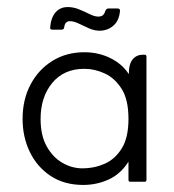

<svg xmlns="http://www.w3.org/2000/svg" viewBox="-20 -515 494 544"><path d="M128 -431Q122 -431 122 -436Q124 -464 137 -479.5Q150 -495 172 -495Q188 -495 204 -488.5Q220 -482 234 -475Q248 -468 258 -468Q267 -468 271.5 -472Q276 -476 278 -483Q281 -491 287 -491H313Q320 -491 320 -485Q318 -457 301.5 -442.5Q285 -428 262 -428Q247 -428 231.5 -435Q216 -442 202.5 -448.5Q189 -455 178 -455Q164 -455 162 -438Q161 -431 155 -431ZM344 -57Q322 -22 288 -6.5Q254 9 216 9Q162 9 123.5 -16.5Q85 -42 64.5 -84.5Q44 -127 44 -178Q44 -233 66.5 -275.5Q89 -318 128.5 -342.5Q168 -367 219 -367Q259 -367 292.5 -350.5Q326 -334 345 -305Q345 -334 356 -347Q367 -360 385 -360H390Q395 -360 395 -354V-6Q395 0 390 0H349Q344 0 344 -6ZM214 -38Q247 -38 276.5 -51Q306 -64 325 -94.5Q344 -125 344 -178Q344 -233 324.5 -263.5Q305 -294 276.5 -307Q248 -320 219 -320Q161 -320 128 -280Q95 -240 95 -178Q95 -131 112.5 -100Q130 -69 157 -53.5Q184 -38 214 -38Z"/></svg>

Font: Zain Light
Style: Regular
Weight: 300
Designer: Zain,Boutros
Foundry: Mobile Telecommunications Company (Zain), 2024
Version: Version 1.51; ttfautohint (v1.8.4)